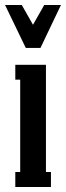

<svg xmlns="http://www.w3.org/2000/svg" viewBox="-29 -748 264 768"><path d="M214.8 -728 132.8 -556.2H74.2L-8.8 -728H58.1L103 -648.9L147.9 -728ZM32.2 -488.8H154.8V-60.1H174.8V0H32.2V-60.1H51.8V-429.2H32.2Z"/></svg>

Font: Margherita Bold
Style: Regular
Weight: 700
Designer: James Puckett
Foundry: Dunwich Type Founders
Version: Version 1.008;hotconv 1.0.109;makeotfexe 2.5.65596